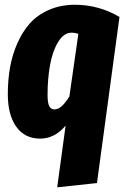

<svg xmlns="http://www.w3.org/2000/svg" viewBox="-20 -571 529 816"><path d="M223.1 225.1 258.8 -37.1Q212.4 18.1 150.9 18.1Q85 18.1 49.1 -32.5Q13.2 -83 13.2 -170.9Q13.2 -231 22.7 -284.7Q32.2 -338.4 54 -387.7Q75.7 -437 107.9 -472.7Q140.1 -508.3 189.2 -529.5Q238.3 -550.8 298.8 -550.8Q399.4 -550.8 487.8 -499L392.1 207ZM211.9 -106Q241.2 -106 274.9 -161.1L313 -426.8Q298.8 -432.1 284.2 -432.1Q251.5 -432.1 227.5 -393.3Q203.6 -354.5 192.9 -295.7Q182.1 -236.8 182.1 -167Q182.1 -134.3 189.2 -120.1Q196.3 -106 211.9 -106Z"/></svg>

Font: Fira Sans Compressed ExtraBold
Style: Italic
Weight: 800
Width: 3
Italic angle: -8°
Designer: Carrois Corporate & Edenspiekermann AG
Foundry: Carrois Corporate GbR & Edenspiekermann AG
Version: Version 4.203;PS 004.203;hotconv 1.0.88;makeotf.lib2.5.64775